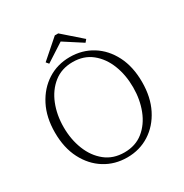

<svg xmlns="http://www.w3.org/2000/svg" viewBox="-194 -998 1115 1164"><g transform="rotate(-30 363.5 -416.5)"><path d="M364 -21Q442 -21 496 -64.5Q550 -108 578 -180Q606 -252 606 -337Q606 -423 578 -494.5Q550 -566 496 -609.5Q442 -653 364 -653Q286 -653 231.5 -609.5Q177 -566 148.5 -494.5Q120 -423 120 -337Q120 -252 148.5 -180Q177 -108 231.5 -64.5Q286 -21 364 -21ZM364 14Q277 14 208 -29Q139 -72 98.5 -150.5Q58 -229 58 -336Q58 -442 98.5 -521Q139 -600 208 -644Q277 -688 364 -688Q451 -688 520 -645Q589 -602 629 -523.5Q669 -445 669 -338Q669 -232 629 -153Q589 -74 520 -30Q451 14 364 14ZM376 -847 506 -733 491 -715 364 -797 237 -715 222 -733 352 -847Z"/></g></svg>

Font: Source Serif 4 SmText Light
Style: Regular
Weight: 300
Designer: Frank Grießhammer
Foundry: Adobe
Version: Version 4.005;hotconv 1.1.0;makeotfexe 2.6.0